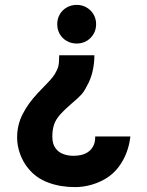

<svg xmlns="http://www.w3.org/2000/svg" viewBox="-20 -571 603 785"><path d="M373 -472Q373 -450 362.5 -432Q352 -414 334 -403.5Q316 -393 293.5 -393Q271 -393 252.8 -403.5Q234.5 -414 224.2 -432Q214 -450 214 -472Q214 -494 224.2 -512Q234.5 -530 252.8 -540.5Q271 -551 293.5 -551Q316 -551 334 -540.5Q352 -530 362.5 -512Q373 -494 373 -472ZM366 -345Q366 -311 358.2 -278.2Q350.5 -245.5 335 -219Q324.5 -197.5 312.8 -184.5Q301 -171.5 278.5 -152.5Q275 -149.5 260 -136.2Q245 -123 228 -105Q208.5 -83.5 201.2 -62.2Q194 -41 194 -13Q194 18 207 35Q218.5 51 237.8 58.5Q257 66 281 66Q299 66 315 61.8Q331 57.5 342 49Q356 38.5 363 22.5Q370 6.5 369 -13H513Q507 41 482.2 85.2Q457.5 129.5 419 155Q390.5 173.5 356 183.8Q321.5 194 287 194Q227 194 177.2 175.5Q127.5 157 96 118Q74.5 92.5 62.2 58.8Q50 25 50 -9Q50 -60 72.5 -104.2Q95 -148.5 135 -191L160.5 -217.5Q173 -230 184 -242.2Q195 -254.5 202 -265Q215.5 -287 218.8 -301.2Q222 -315.5 222 -345Z"/></svg>

Font: Hauora ExtraBold
Style: Regular
Weight: 800
Designer: Wayne Shih
Foundry: WCYS
Version: Version 1.001